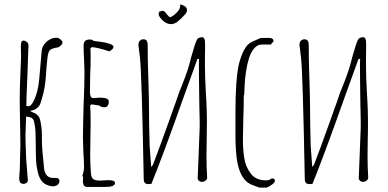

<svg xmlns="http://www.w3.org/2000/svg" viewBox="-20 -839 1766 875"><path d="M153 -51Q146 -79 144.5 -107.5Q143 -136 143 -179Q143 -211 142 -227Q142 -253 136 -280Q134 -294 126.5 -300Q119 -306 99 -308L98 -278Q96 -238 96 -219Q96 -196 98 -152L99 -119L106 -29L107 -19Q107 -8 98 -4Q92 -1 87 -1Q79 -1 74 -5.5Q69 -10 68 -19Q67 -30 68.5 -44Q70 -58 70 -63L71 -103Q73 -157 73 -182L72 -244Q70 -326 70 -367V-397Q70 -444 74 -526L76 -582L75 -624Q75 -646 80 -651Q83 -654 87 -654Q92 -654 97.5 -651Q103 -648 106 -644Q110 -639 110 -629L109 -617L105 -497Q100 -384 100 -356Q112 -353 118.5 -358Q125 -363 131 -374Q154 -418 159 -481L170 -607Q172 -628 188.5 -645Q205 -662 226 -666Q229 -667 235 -667Q248 -667 256 -659Q269 -648 263 -639Q261 -635 254 -629Q247 -623 244 -623Q216 -619 207.5 -610.5Q199 -602 196 -573Q193 -548 189 -491Q186 -439 171 -390Q168 -379 164.5 -368.5Q161 -358 154 -351Q139 -336 117 -334Q118 -332 128.5 -327.5Q139 -323 141 -322Q156 -312 160.5 -300Q165 -288 168 -264Q171 -246 171 -224Q171 -202 171 -197Q172 -150 179 -92Q179 -85 181 -69Q188 -27 224 -28H233Q245 -28 249 -22Q251 -18 251 -15Q251 -7 245 1Q236 10 221 10Q211 10 203 7Q182 1 170.5 -13.5Q159 -28 153 -51Z M358 -8V-21Q359 -26 359 -33L355 -37Q363 -58 363 -78Q363 -101 360 -144L358 -210Q358 -260 361 -360Q365 -449 365 -511L363 -571Q361 -598 361 -631Q361 -646 368 -652.5Q375 -659 390 -659Q400 -659 406 -653Q408 -652 435 -649Q460 -646 478 -640Q497 -634 497 -625Q497 -615 478 -605Q421 -624 397 -624L392 -618Q393 -609 393 -575Q393 -532 391 -498Q390 -463 390 -420Q390 -392 404 -392L420 -393Q428 -394 437 -394Q476 -394 476 -376Q476 -365 471 -357.5Q466 -350 456 -350Q441 -350 433 -358L401 -363H396L391 -358V-355Q393 -338 393 -276Q393 -237 392 -205L391 -134Q391 -95 394 -54Q395 -31 404 -23.5Q413 -16 437 -16L455 -17Q464 -18 475 -18Q504 -18 504 -5Q504 13 460 13H378Q360 13 358 -8Z M658 0Q645 0 640 -5.5Q635 -11 635 -24Q626 -500 618 -575Q615 -594 611 -632Q610 -645 616.5 -652.5Q623 -660 634 -660Q653 -660 653 -634Q652 -599 657 -447Q659 -391 659 -342Q659 -275 662 -174L669 -78L677 -88Q705 -161 747 -278Q789 -395 797 -420L810 -452Q826 -492 836 -523Q842 -541 852 -581Q860 -610 868 -634.5Q876 -659 882 -664Q886 -667 893 -668.5Q900 -670 905 -669Q908 -668 911 -662.5Q914 -657 914 -652Q915 -635 914.5 -614.5Q914 -594 914 -577V-535Q914 -496 918 -418Q920 -393 922 -341Q923 -323 923 -288Q923 -234 922 -208L921 -127Q921 -79 924 -31V-29Q924 -22 917.5 -16.5Q911 -11 902 -10Q893 -10 886.5 -15.5Q880 -21 881 -29L884 -103L890 -258V-288Q888 -365 887 -466.5Q886 -568 887 -570L880 -571L811 -380Q721 -126 670 -1ZM759 -729Q738 -729 718 -749Q713 -755 708 -761.5Q703 -768 703 -775Q703 -780 706 -786Q720 -790 722 -790Q728 -790 738 -777Q750 -761 756 -761Q761 -761 775 -772Q788 -783 795 -793Q802 -803 801 -819Q832 -812 832 -793Q832 -782 822 -772Q805 -753 790 -741Q775 -729 759 -729Z M1138 7Q1119 1 1105.5 -10Q1092 -21 1080 -43Q1059 -83 1055 -158Q1053 -192 1053 -218V-332Q1053 -397 1057 -458Q1060 -503 1066 -534Q1072 -565 1085 -596Q1099 -628 1116 -641Q1123 -647 1143 -655Q1156 -660 1168 -666H1208H1211Q1212 -665 1214 -665L1219 -664L1223 -661Q1226 -658 1226 -657Q1227 -655 1227 -651L1214 -636H1172Q1153 -636 1137.5 -617.5Q1122 -599 1114 -571Q1106 -546 1101 -512Q1096 -478 1095 -453Q1093 -421 1093 -409L1091 -404Q1091 -348 1089 -303L1087 -202Q1087 -158 1093 -121Q1098 -81 1122 -49Q1145 -17 1193 -17Q1208 -17 1218 -26Q1233 -26 1233 -15Q1233 -8 1220.5 1.5Q1208 11 1195 16H1162Z M1392 0Q1379 0 1374 -5.5Q1369 -11 1369 -24Q1360 -500 1352 -575Q1349 -594 1345 -632Q1344 -645 1350.5 -652.5Q1357 -660 1368 -660Q1387 -660 1387 -634Q1386 -599 1391 -447Q1393 -391 1393 -342Q1393 -275 1396 -174L1403 -78L1411 -88Q1439 -161 1481 -278Q1523 -395 1531 -420L1544 -452Q1560 -492 1570 -523Q1576 -541 1586 -581Q1594 -610 1602 -634.5Q1610 -659 1616 -664Q1620 -667 1627 -668.5Q1634 -670 1639 -669Q1642 -668 1645 -662.5Q1648 -657 1648 -652Q1649 -635 1648.5 -614.5Q1648 -594 1648 -577V-535Q1648 -496 1652 -418Q1654 -393 1656 -341Q1657 -323 1657 -288Q1657 -234 1656 -208L1655 -127Q1655 -79 1658 -31V-29Q1658 -22 1651.5 -16.5Q1645 -11 1636 -10Q1627 -10 1620.5 -15.5Q1614 -21 1615 -29L1618 -103L1624 -258V-288Q1622 -365 1621 -466.5Q1620 -568 1621 -570L1614 -571L1545 -380Q1455 -126 1404 -1Z"/></svg>

Font: Amatic SC
Style: Regular
Weight: 400
Designer: Multiple Designers
Foundry: Vernon Adams
Version: Version 2.505